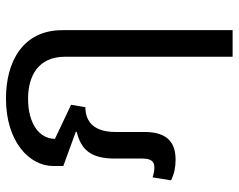

<svg xmlns="http://www.w3.org/2000/svg" viewBox="-98 -500 799 643"><g transform="rotate(-90 301.5 -178.5)"><path d="M293 -558C150 -558 67 -481 67 -399V-366L182 -324L181 -321C124 -307 92 -276 92 -194V-101C92 -73 83 -61 62 -61C51 -61 38 -64 29 -67L19 -5C42 6 64 10 88 10C140 10 181 -12 181 -94V-191C181 -262 214 -292 264 -292L272 -340L158 -394C158 -446 209 -484 292 -484C370 -484 433 -449 433 -360V201H522V-369C522 -502 416 -558 293 -558Z"/></g></svg>

Font: Noto Sans Thai
Style: Regular
Weight: 400
Designer: Monotype Design Team
Foundry: Monotype Imaging Inc.
Version: Version 1.901